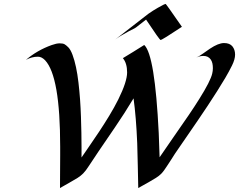

<svg xmlns="http://www.w3.org/2000/svg" viewBox="-20 -931 1214 975"><path d="M604 -635.7Q656.2 -667 712.4 -702.6Q766.6 -652.8 786.1 -254.9Q788.6 -202.6 790.5 -132.3Q808.1 -158.7 858.6 -231.2Q909.2 -303.7 938.5 -346.7Q967.8 -389.6 992.7 -429.7Q1048.8 -519 1057.6 -557.1Q1061 -570.8 1061 -584.5Q1061 -598.1 1058.6 -608.9Q1056.2 -619.6 1050.8 -627.9Q1038.1 -647 1013.2 -647Q994.1 -647 976.6 -638.7Q993.7 -646.5 1011 -659.2Q1028.3 -671.9 1045.9 -683.6Q1088.9 -712.4 1117.7 -712.4Q1146.5 -712.4 1160.2 -695.6Q1173.8 -678.7 1173.8 -653.8Q1173.8 -629.9 1158.2 -598.4Q1142.6 -566.9 1124 -535.4Q1105.5 -503.9 1082.5 -467.8Q1059.6 -431.6 1034.9 -394.3Q1010.3 -356.9 985.1 -320.3Q960 -283.7 937.7 -251.2Q915.5 -218.8 897 -192.1Q878.4 -165.5 868.4 -150.4Q858.4 -135.3 849.9 -121.3Q841.3 -107.4 832 -93.8Q811.5 -61.5 799.3 -49.3Q787.1 -37.1 772.5 -28.1Q757.8 -19 740.5 -9Q723.1 1 706.8 10Q690.4 19 682.1 23.9Q680.7 -33.2 679.7 -90.3Q678.7 -147.5 676.8 -204.1Q671.4 -335.4 658.2 -431.6Q612.8 -356 563.5 -283.9Q514.2 -211.9 481.2 -163.3Q448.2 -114.7 431.9 -89.1Q415.5 -63.5 402.6 -50.5Q389.6 -37.6 375 -28.3Q360.4 -19 342.8 -9.3Q297.9 16.1 284.7 23.9V14.2L285.6 -140.6V-185.5Q285.6 -543.5 209 -625Q191.4 -643.1 172.9 -643.1Q141.6 -643.1 111.8 -627Q168 -675.3 242.2 -702.1Q266.6 -710.9 282.7 -710.9Q298.8 -710.9 306.9 -706.8Q314.9 -702.6 326.7 -690.9Q338.4 -679.2 348.4 -652.3Q358.4 -625.5 366 -589.8Q373.5 -554.2 378.4 -512.2Q383.3 -470.2 386.5 -426.3Q389.6 -382.3 391.1 -338.6Q392.6 -294.9 393.3 -255.9Q394 -216.8 394 -184.6V-131.3Q411.1 -156.7 434.8 -190.7Q458.5 -224.6 484.1 -263.4Q509.8 -302.2 535.2 -344Q560.5 -385.7 580.6 -425.8Q625.5 -516.6 625.5 -563.2Q625.5 -609.9 604 -635.7ZM795.4 -728Q790.5 -728 721.7 -831.5L672.4 -793Q665.5 -787.6 657.2 -783.9Q648.9 -780.3 635.3 -772.9Q588.9 -748 565.4 -730.5L714.4 -846.2Q749.5 -875.5 810.5 -907.2Q818.8 -911.1 820.1 -911.1Q821.3 -911.1 822.5 -909.7Q823.7 -908.2 825.2 -906.2Q829.6 -900.4 838.9 -887.7Q851.6 -870.6 903.8 -794.9Q803.2 -728 795.4 -728Z"/></svg>

Font: Fondamento
Style: Italic
Weight: 400
Italic angle: -12°
Version: Version 1.000